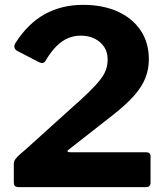

<svg xmlns="http://www.w3.org/2000/svg" viewBox="-20 -772 684 792"><path d="M269 -321Q317 -363 347 -392.5Q377 -422 394 -444Q411 -466 417.5 -485.5Q424 -505 424 -527Q424 -558 409 -579.5Q394 -601 369.5 -613Q345 -625 313 -625Q286 -625 261.5 -615Q237 -605 213.5 -582Q190 -559 167 -520Q164 -514 157 -512.5Q150 -511 140 -516L51 -562Q41 -568 39.5 -577Q38 -586 44 -595Q96 -676 165.5 -714Q235 -752 323 -752Q403 -752 464 -725Q525 -698 559.5 -647.5Q594 -597 594 -527Q594 -487 580 -451Q566 -415 534.5 -379Q503 -343 450 -301L265 -156Q258 -152 258.5 -148Q259 -144 271 -144H582Q601 -144 601 -128V-18Q601 -10 596.5 -5Q592 0 581 0H60Q47 0 42 -4.5Q37 -9 37 -21V-98Q37 -103 39.5 -109Q42 -115 52 -125.5Q62 -136 83 -153Z"/></svg>

Font: Libre Franklin
Style: Bold
Weight: 700
Designer: Pablo Impallari, Rodrigo Fuenzalida, Nhung Nguyen
Foundry: Impallari Type
Version: Version 3.000